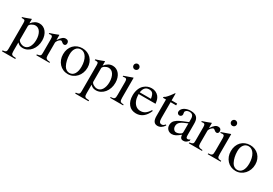

<svg xmlns="http://www.w3.org/2000/svg" viewBox="42 -1747 4305 3028"><g transform="rotate(30 2194.0 -233.0)"><path d="M9 -409Q30 -415 47.5 -421Q65 -427 81.5 -433Q98 -439 115.5 -445.5Q133 -452 153 -460L159 -458V-381Q192 -422 226.5 -441Q261 -460 303 -460Q339 -460 370 -444Q401 -428 423 -400Q445 -372 457.5 -332.5Q470 -293 470 -247Q470 -193 454 -146Q438 -99 409.5 -64.5Q381 -30 342.5 -10Q304 10 260 10Q228 10 206.5 1Q185 -8 159 -33V124Q159 148 162 162.5Q165 177 174.5 185Q184 193 201.5 196Q219 199 247 199V217H5V200Q27 198 41 194Q55 190 62.5 182.5Q70 175 72.5 163Q75 151 75 131V-337Q75 -372 67.5 -383Q60 -394 34 -394Q27 -394 21.5 -394Q16 -394 9 -393ZM159 -88Q159 -77 168.5 -65Q178 -53 193 -43.5Q208 -34 226.5 -28Q245 -22 263 -22Q290 -22 312.5 -35.5Q335 -49 350.5 -73.5Q366 -98 375 -132Q384 -166 384 -208Q384 -251 375 -286.5Q366 -322 350 -347.5Q334 -373 311.5 -386.5Q289 -400 261 -400Q244 -400 226 -394Q208 -388 193 -378.5Q178 -369 168.5 -357Q159 -345 159 -334Z M507 -406Q529 -413 547.5 -419.5Q566 -426 583 -432Q600 -438 617.5 -445Q635 -452 655 -460L660 -458V-366Q678 -393 693.5 -411Q709 -429 723 -440Q737 -451 750.5 -455.5Q764 -460 780 -460Q806 -460 820.5 -446Q835 -432 835 -407Q835 -386 824.5 -374Q814 -362 796 -362Q779 -362 756 -382Q739 -397 730 -397Q720 -397 707.5 -388.5Q695 -380 684.5 -368Q674 -356 667 -341.5Q660 -327 660 -315V-90Q660 -69 663.5 -55Q667 -41 677 -32.5Q687 -24 703 -20Q719 -16 745 -15V0H505V-15Q529 -19 543 -23.5Q557 -28 564.5 -35Q572 -42 574 -53.5Q576 -65 576 -84V-334Q576 -367 568.5 -380.5Q561 -394 542 -394Q526 -394 507 -390Z M1083 -460Q1131 -460 1171.5 -443Q1212 -426 1241 -396Q1270 -366 1286.5 -324.5Q1303 -283 1303 -234Q1303 -182 1286 -137.5Q1269 -93 1239 -60Q1209 -27 1168.5 -8.5Q1128 10 1081 10Q1034 10 993.5 -8Q953 -26 924 -57.5Q895 -89 878.5 -132Q862 -175 862 -226Q862 -278 878 -321Q894 -364 923.5 -395Q953 -426 993.5 -443Q1034 -460 1083 -460ZM1070 -432Q1016 -432 984 -389.5Q952 -347 952 -275Q952 -221 963.5 -171Q975 -121 996 -82Q1012 -52 1038 -35Q1064 -18 1093 -18Q1150 -18 1181.5 -66Q1213 -114 1213 -199Q1213 -250 1202.5 -293Q1192 -336 1173 -367Q1154 -398 1127.5 -415Q1101 -432 1070 -432Z M1342 -409Q1363 -415 1380.5 -421Q1398 -427 1414.5 -433Q1431 -439 1448.5 -445.5Q1466 -452 1486 -460L1492 -458V-381Q1525 -422 1559.5 -441Q1594 -460 1636 -460Q1672 -460 1703 -444Q1734 -428 1756 -400Q1778 -372 1790.5 -332.5Q1803 -293 1803 -247Q1803 -193 1787 -146Q1771 -99 1742.5 -64.5Q1714 -30 1675.5 -10Q1637 10 1593 10Q1561 10 1539.5 1Q1518 -8 1492 -33V124Q1492 148 1495 162.5Q1498 177 1507.5 185Q1517 193 1534.5 196Q1552 199 1580 199V217H1338V200Q1360 198 1374 194Q1388 190 1395.5 182.5Q1403 175 1405.5 163Q1408 151 1408 131V-337Q1408 -372 1400.5 -383Q1393 -394 1367 -394Q1360 -394 1354.5 -394Q1349 -394 1342 -393ZM1492 -88Q1492 -77 1501.5 -65Q1511 -53 1526 -43.5Q1541 -34 1559.5 -28Q1578 -22 1596 -22Q1623 -22 1645.5 -35.5Q1668 -49 1683.5 -73.5Q1699 -98 1708 -132Q1717 -166 1717 -208Q1717 -251 1708 -286.5Q1699 -322 1683 -347.5Q1667 -373 1644.5 -386.5Q1622 -400 1594 -400Q1577 -400 1559 -394Q1541 -388 1526 -378.5Q1511 -369 1501.5 -357Q1492 -345 1492 -334Z M2012 -457V-102Q2012 -75 2014.5 -58.5Q2017 -42 2024.5 -33Q2032 -24 2046.5 -20.5Q2061 -17 2086 -15V0H1849V-15Q1875 -16 1890.5 -20Q1906 -24 1914.5 -33Q1923 -42 1925.5 -58.5Q1928 -75 1928 -102V-334Q1928 -367 1920.5 -380.5Q1913 -394 1895 -394Q1879 -394 1861 -391L1853 -390V-405L2008 -460ZM1961 -683Q1983 -683 1998 -668Q2013 -653 2013 -632Q2013 -610 1998 -595.5Q1983 -581 1961 -581Q1940 -581 1925.5 -596Q1911 -611 1911 -632Q1911 -653 1926 -668Q1941 -683 1961 -683Z M2535 -157Q2503 -76 2449 -33Q2395 10 2323 10Q2236 10 2186 -50Q2136 -110 2136 -214Q2136 -276 2155.5 -326.5Q2175 -377 2210 -408Q2268 -460 2345 -460Q2384 -460 2417 -445Q2450 -430 2473 -403Q2482 -391 2489 -379Q2496 -367 2501 -352.5Q2506 -338 2509.5 -319.5Q2513 -301 2516 -277H2208Q2210 -231 2215.5 -202.5Q2221 -174 2235 -145Q2279 -59 2364 -59Q2412 -59 2447.5 -83Q2483 -107 2519 -164ZM2414 -309Q2404 -374 2383 -399Q2362 -424 2316 -424Q2226 -424 2210 -309Z M2810 -418H2709V-132Q2709 -84 2721 -63Q2733 -42 2761 -42Q2778 -42 2791.5 -50Q2805 -58 2821 -77L2834 -66Q2786 10 2714 10Q2625 10 2625 -117V-418H2572Q2568 -421 2568 -425Q2568 -433 2585 -444Q2591 -445 2601.5 -454.5Q2612 -464 2625 -478.5Q2638 -493 2653 -511.5Q2668 -530 2682 -551Q2687 -559 2692 -565.5Q2697 -572 2702 -579Q2709 -579 2709 -566V-450H2810Z M3275 -40Q3249 -11 3230 -0.5Q3211 10 3185 10Q3154 10 3139.5 -7Q3125 -24 3121 -63Q3075 -24 3041.5 -7Q3008 10 2975 10Q2929 10 2899.5 -19.5Q2870 -49 2870 -97Q2870 -122 2879.5 -145.5Q2889 -169 2906 -184Q2922 -198 2936 -208Q2950 -218 2971.5 -229Q2993 -240 3027.5 -254.5Q3062 -269 3120 -292V-353Q3120 -436 3044 -436Q3014 -436 2993 -421.5Q2972 -407 2972 -387Q2972 -376 2975 -363Q2976 -358 2976.5 -354Q2977 -350 2977 -347Q2977 -330 2963.5 -317.5Q2950 -305 2932 -305Q2915 -305 2902 -318Q2889 -331 2889 -348Q2889 -372 2902 -392.5Q2915 -413 2937.5 -428Q2960 -443 2991 -451.5Q3022 -460 3057 -460Q3147 -460 3181 -405Q3192 -387 3196.5 -363Q3201 -339 3201 -300V-105Q3201 -72 3207.5 -59.5Q3214 -47 3231 -47Q3242 -47 3252 -51Q3262 -55 3275 -66ZM3120 -268Q3075 -251 3044 -236Q3013 -221 2994 -204.5Q2975 -188 2966.5 -169.5Q2958 -151 2958 -129V-125Q2958 -93 2976.5 -70.5Q2995 -48 3021 -48Q3037 -48 3056.5 -54Q3076 -60 3094 -71Q3110 -80 3115 -90Q3120 -100 3120 -123Z M3284 -406Q3306 -413 3324.5 -419.5Q3343 -426 3360 -432Q3377 -438 3394.5 -445Q3412 -452 3432 -460L3437 -458V-366Q3455 -393 3470.5 -411Q3486 -429 3500 -440Q3514 -451 3527.5 -455.5Q3541 -460 3557 -460Q3583 -460 3597.5 -446Q3612 -432 3612 -407Q3612 -386 3601.5 -374Q3591 -362 3573 -362Q3556 -362 3533 -382Q3516 -397 3507 -397Q3497 -397 3484.5 -388.5Q3472 -380 3461.5 -368Q3451 -356 3444 -341.5Q3437 -327 3437 -315V-90Q3437 -69 3440.5 -55Q3444 -41 3454 -32.5Q3464 -24 3480 -20Q3496 -16 3522 -15V0H3282V-15Q3306 -19 3320 -23.5Q3334 -28 3341.5 -35Q3349 -42 3351 -53.5Q3353 -65 3353 -84V-334Q3353 -367 3345.5 -380.5Q3338 -394 3319 -394Q3303 -394 3284 -390Z M3789 -457V-102Q3789 -75 3791.5 -58.5Q3794 -42 3801.5 -33Q3809 -24 3823.5 -20.5Q3838 -17 3863 -15V0H3626V-15Q3652 -16 3667.5 -20Q3683 -24 3691.5 -33Q3700 -42 3702.5 -58.5Q3705 -75 3705 -102V-334Q3705 -367 3697.5 -380.5Q3690 -394 3672 -394Q3656 -394 3638 -391L3630 -390V-405L3785 -460ZM3738 -683Q3760 -683 3775 -668Q3790 -653 3790 -632Q3790 -610 3775 -595.5Q3760 -581 3738 -581Q3717 -581 3702.5 -596Q3688 -611 3688 -632Q3688 -653 3703 -668Q3718 -683 3738 -683Z M4138 -460Q4186 -460 4226.5 -443Q4267 -426 4296 -396Q4325 -366 4341.5 -324.5Q4358 -283 4358 -234Q4358 -182 4341 -137.5Q4324 -93 4294 -60Q4264 -27 4223.5 -8.5Q4183 10 4136 10Q4089 10 4048.5 -8Q4008 -26 3979 -57.5Q3950 -89 3933.5 -132Q3917 -175 3917 -226Q3917 -278 3933 -321Q3949 -364 3978.5 -395Q4008 -426 4048.5 -443Q4089 -460 4138 -460ZM4125 -432Q4071 -432 4039 -389.5Q4007 -347 4007 -275Q4007 -221 4018.5 -171Q4030 -121 4051 -82Q4067 -52 4093 -35Q4119 -18 4148 -18Q4205 -18 4236.5 -66Q4268 -114 4268 -199Q4268 -250 4257.5 -293Q4247 -336 4228 -367Q4209 -398 4182.5 -415Q4156 -432 4125 -432Z"/></g></svg>

Font: Klingon pIqaD HaSta
Style: Regular
Weight: 400
Width: 0
Designer: Mike Neff (qa'vaj)
Foundry: Mike Neff and Michael Everson
Version: Version 2.003